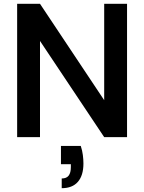

<svg xmlns="http://www.w3.org/2000/svg" viewBox="-20 -720 757 1008"><path d="M70 0V-700H190L527 -194V-700H647V0H527L190 -505V0ZM304 268V217Q329 217 340.5 202Q352 187 352 157V142H300V46H404Q412 70 415 94Q418 118 418 138Q418 201 389 234.5Q360 268 304 268Z"/></svg>

Font: DM Sans 16pt SemiBold
Style: Regular
Weight: 600
Version: Version 4.004;gftools[0.9.30]